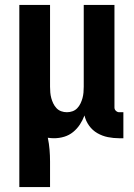

<svg xmlns="http://www.w3.org/2000/svg" viewBox="-20 -550 540 775"><path d="M58 205V-530H182V-200Q182 -188 183 -176.5Q184 -165 187 -154Q190 -143 195 -132.5Q200 -122 208 -113.5Q216 -105 227 -101Q238 -97 250 -97Q262 -97 273 -101Q284 -105 292 -113.5Q300 -122 305 -132.5Q310 -143 313 -154Q316 -165 317 -176.5Q318 -188 318 -200V-530H442V-116Q442 -108 448 -102.5Q454 -97 461 -97H478V8H461Q438 8 415.5 3.5Q393 -1 373 -12.5Q353 -24 339.5 -43Q326 -62 321 -84Q314 -65 302.5 -47.5Q291 -30 275 -17Q259 -4 239 2Q219 8 198 8Q192 8 186 7.5Q180 7 173 6Q178 30 180 54Q182 78 182 102V205Z"/></svg>

Font: iosevka_custom_sans_ss08 XBd
Style: Regular
Weight: 800
Designer: Belleve Invis
Foundry: Belleve Invis
Version: Version 10.3.0; ttfautohint (v1.8.3)